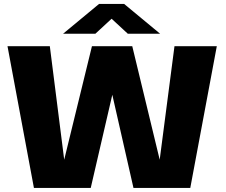

<svg xmlns="http://www.w3.org/2000/svg" viewBox="-20 -928 1115 948"><path d="M147.5 0 17 -700H226L297 -139.5L434 -700H633L768.5 -139.5L841.5 -700H1050.5L919.5 0H639L534.5 -460L428 0ZM291.5 -761.5 469 -908.5H593L770.5 -761.5H611L531 -835.5L451 -761.5Z"/></svg>

Font: Trispace SemiExpanded ExtraBold
Style: Regular
Weight: 800
Width: 6
Designer: Tyler Finck
Foundry: Etcetera Type Company
Version: Version 1.210; ttfautohint (v1.8.3)